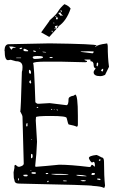

<svg xmlns="http://www.w3.org/2000/svg" viewBox="-20 -880 539 904"><path d="M22.5 -671.9 212.9 -675.8Q434.6 -672.9 434.6 -666Q434.6 -663.1 428.7 -663.1V-660.2H430.7Q440.4 -669.9 479.5 -674.8L484.4 -675.8Q487.3 -668 487.3 -663.1Q487.3 -607.4 493.2 -565.4L474.6 -527.3Q462.9 -521.5 452.1 -521.5Q420.9 -521.5 420.9 -540V-542Q422.9 -548.8 430.7 -557.6Q420.9 -560.5 420.9 -574.2Q420.9 -591.8 406.2 -591.8Q406.2 -599.6 404.3 -599.6H377.9V-598.6Q377.9 -595.7 389.6 -592.8V-588.9L381.8 -586.9L261.7 -589.8H199.2Q135.7 -589.8 135.7 -582Q140.6 -582 146.5 -398.4Q153.3 -391.6 158.2 -391.6H165L213.9 -394.5L293 -384.8Q302.7 -384.8 302.7 -413.1Q302.7 -425.8 327.1 -429.7L334 -434.6Q346.7 -434.6 346.7 -334V-293.9Q346.7 -285.2 341.8 -283.2Q330.1 -289.1 303.7 -293.9Q300.8 -293.9 293.9 -324.2Q293.9 -334 218.8 -334Q149.4 -334 149.4 -328.1L148.4 -312.5L154.3 -212.9Q152.3 -156.2 145.5 -96.7L149.4 -94.7Q191.4 -97.7 258.8 -104.5H259.8Q310.5 -104.5 399.4 -93.8H401.4Q409.2 -93.8 410.2 -103.5H416L425.8 -94.7L426.8 -100.6Q426.8 -118.2 419.9 -118.2L413.1 -114.3Q403.3 -121.1 398.4 -135.7Q398.4 -146.5 434.6 -150.4Q437.5 -150.4 459 -138.7Q469.7 -138.7 469.7 -118.2Q469.7 -49.8 474.6 -5.9L471.7 3.9H466.8Q460 -2 416 -4.9Q416 -8.8 69.3 -15.6Q47.9 -15.6 47.9 -33.2Q43.9 -37.1 43.9 -68.4L47.9 -89.8V-99.6L50.8 -103.5H53.7Q62.5 -94.7 68.4 -94.7H71.3Q91.8 -99.6 91.8 -109.4L85.9 -330.1Q85.9 -336.9 75.2 -355.5Q78.1 -355.5 83 -542Q85.9 -547.9 85.9 -561.5V-565.4Q85.9 -591.8 54.7 -591.8L30.3 -598.6L17.6 -596.7Q2 -596.7 2 -640.6L1 -641.6Q2 -671.9 21.5 -671.9ZM27.3 -661.1H23.4V-660.2L33.2 -645.5Q40 -655.3 44.9 -655.3L51.8 -654.3L54.7 -655.3Q44.9 -661.1 27.3 -661.1ZM75.2 -648.4 84 -651.4V-655.3H79.1Q72.3 -654.3 72.3 -651.4Q72.3 -648.4 75.2 -648.4ZM167 -654.3H164.1V-652.3H167ZM92.8 -650.4 89.8 -645.5V-644.5Q91.8 -638.7 100.6 -638.7H112.3V-642.6Q99.6 -650.4 93.8 -650.4ZM140.6 -641.6H135.7V-640.6Q137.7 -635.7 144.5 -635.7H149.4V-636.7Q147.5 -641.6 140.6 -641.6ZM395.5 -638.7 360.4 -637.7V-635.7L416 -628.9Q418.9 -629.9 420.9 -634.8V-637.7ZM179.7 -636.7Q179.7 -632.8 197.3 -632.8Q197.3 -636.7 179.7 -636.7ZM133.8 -610.4Q135.7 -602.5 143.6 -602.5H144.5Q182.6 -603.5 182.6 -610.4Q182.6 -616.2 158.2 -616.2H155.3Q133.8 -616.2 133.8 -610.4ZM214.8 -611.3 212.9 -610.4Q213.9 -606.4 219.7 -606.4H220.7Q227.5 -606.4 228.5 -610.4L225.6 -611.3ZM79.1 -608.4H56.6V-606.4H79.1ZM434.6 -571.3V-570.3L437.5 -567.4Q440.4 -567.4 442.4 -578.1L441.4 -585H438.5Q434.6 -585 434.6 -571.3ZM455.1 -547.9 457 -546.9 460 -543.9V-543Q465.8 -543 465.8 -553.7V-555.7H461.9Q459 -553.7 455.1 -547.9ZM118.2 -551.8 116.2 -547.9V-540Q118.2 -532.2 124 -532.2L126 -537.1V-538.1Q126 -548.8 118.2 -551.8ZM124 -502.9 118.2 -498V-491.2L122.1 -487.3H125L127 -490.2ZM155.3 -377 152.3 -373V-372.1H160.2V-374L156.2 -377ZM223.6 -367.2H220.7V-364.3L223.6 -362.3H225.6V-364.3ZM237.3 -364.3H233.4V-362.3H237.3ZM250 -364.3H245.1L249 -360.4H252.9V-362.3ZM109.4 -299.8H105.5L103.5 -293.9V-285.2H106.4L109.4 -286.1ZM130.9 -223.6H127.9V-220.7H130.9ZM129.9 -155.3H127L126 -149.4V-136.7L127 -135.7V-134.8Q133.8 -134.8 133.8 -145.5Q133.8 -154.3 129.9 -155.3ZM445.3 -125 448.2 -122.1Q453.1 -124 453.1 -126V-127.9L451.2 -130.9Q445.3 -128.9 445.3 -125ZM127 -78.1H124V-75.2H127ZM130.9 -69.3 127.9 -66.4V-65.4Q128.9 -61.5 138.7 -61.5H143.6L149.4 -63.5V-65.4Q148.4 -69.3 142.6 -69.3ZM205.1 -65.4H195.3V-63.5L197.3 -60.5H201.2L207 -61.5V-63.5ZM414.1 -65.4 410.2 -60.5V-59.6Q411.1 -55.7 417 -55.7Q426.8 -56.6 426.8 -60.5V-61.5L425.8 -65.4ZM245.1 -61.5H222.7V-59.6L245.1 -56.6H302.7Q302.7 -61.5 245.1 -61.5ZM100.6 -57.6 89.8 -56.6V-54.7Q91.8 -49.8 97.7 -49.8H107.4L110.4 -53.7V-54.7Q110.4 -57.6 103.5 -57.6ZM349.6 -56.6H339.8V-55.7Q339.8 -50.8 386.7 -49.8V-51.8Q369.1 -56.6 349.6 -56.6ZM69.3 -40H65.4V-32.2L68.4 -30.3H69.3ZM447.3 -39.1H437.5V-35.2L448.2 -32.2H451.2L453.1 -35.2V-37.1ZM358.4 -29.3 368.2 -26.4H377Q383.8 -26.4 384.8 -30.3H382.8L372.1 -32.2Q358.4 -30.3 358.4 -29.3ZM283.2 -30.3H277.3V-29.3L279.3 -26.4H293.9V-29.3ZM206.1 -29.3 202.1 -25.4V-22.5H207L209 -25.4V-26.4L207 -29.3ZM249 -752H248L244.1 -748Q251 -756.8 252.9 -757.8V-758.8H246.1L238.3 -756.8V-755.9L243.2 -748L246.1 -744.1L220.7 -715.8L211.9 -706.1L173.8 -727.5L211.9 -780.3Q213.9 -786.1 216.8 -787.1Q247.1 -813.5 253.9 -827.1Q265.6 -845.7 283.2 -860.4Q302.7 -853.5 312.5 -839.8Q293 -781.2 254.9 -755.9V-752.9L247.1 -745.1ZM277.3 -804.7 265.6 -817.4Q276.4 -831.1 266.6 -831.1H264.6V-829.1L269.5 -822.3L265.6 -820.3H257.8L255.9 -818.4V-817.4V-815.4Q260.7 -812.5 266.6 -804.7Q266.6 -809.6 277.3 -804.7ZM252 -790V-791Q252.9 -797.9 249 -798.8H247.1L244.1 -796.9Q243.2 -793 244.1 -790.5Q245.1 -788.1 249 -789.1ZM226.6 -735.4H223.6L222.7 -732.4L227.5 -727.5H228.5ZM241.2 -748 240.2 -751 237.3 -747.1V-746.1L238.3 -742.2L241.2 -745.1ZM245.1 -801.8 243.2 -805.7 241.2 -804.7Q241.2 -799.8 242.2 -799.8H245.1ZM235.4 -772.5 234.4 -773.4H231.4V-771.5L233.4 -769.5H235.4Z"/></svg>

Font: Love Ya Like A Sister
Style: Regular
Weight: 400
Designer: Kimberly Geswein
Foundry: Kimberly Geswein
Version: Version 1.002 2007